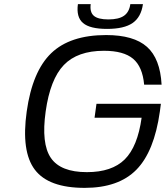

<svg xmlns="http://www.w3.org/2000/svg" viewBox="-20 -890 805 930"><path d="M438 -319.8 447.3 -387.2H759.3L754.4 -350.1Q727.1 -155.8 640.6 -67.9Q554.2 20 390.1 20Q215.3 20 148.7 -68.1Q82 -156.2 109.4 -350.1Q136.7 -544.4 228 -632.3Q319.3 -720.2 494.1 -720.2Q627.9 -720.2 691.9 -663.1Q755.9 -606 762.7 -480H678.2Q670.4 -566.9 624.5 -605.5Q578.6 -644 483.4 -644Q355.5 -644 289.3 -575.2Q223.1 -506.3 201.2 -350.1Q179.2 -194.3 226.3 -125.2Q273.4 -56.2 400.9 -56.2Q522 -56.2 584.2 -117.9Q646.5 -179.7 666 -319.8ZM672.4 -870.1Q663.6 -807.1 622.3 -778.6Q581.1 -750 498.5 -750Q415.5 -750 382.1 -778.6Q348.6 -807.1 357.4 -870.1H419.4Q414.1 -831.5 434.3 -813.7Q454.6 -795.9 504.9 -795.9Q555.2 -795.9 580.6 -813.7Q606 -831.5 611.3 -870.1Z"/></svg>

Font: Fivo Sans
Style: Italic
Weight: 400
Designer: Alexander Slobzheninov
Foundry: Alexander Slobzheninov
Version: 1.0